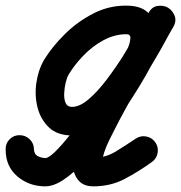

<svg xmlns="http://www.w3.org/2000/svg" viewBox="-70 -609 640 679"><path d="M50 -81Q51 -64 62.5 -57.5Q74 -51 90 -50Q102 -50 125 -72.5Q148 -95 177.5 -132Q207 -169 238 -212.5Q269 -256 296.5 -298Q324 -340 344.5 -372.5Q365 -405 373 -420Q377 -426 383.5 -442.5Q390 -459 391 -473.5Q392 -488 377 -488Q335 -488 295.5 -466.5Q256 -445 224 -411.5Q192 -378 172 -344Q167 -336 162.5 -317.5Q158 -299 157 -279Q156 -259 162 -245Q168 -231 185 -231Q212 -231 244 -258.5Q276 -286 308 -328.5Q340 -371 369.5 -417.5Q399 -464 421 -503.5Q443 -543 455 -563Q467 -585 487 -588Q507 -591 524 -581Q540 -572 547.5 -553Q555 -534 542 -512Q495 -432 447.5 -352.5Q400 -273 356 -191Q336 -153 315.5 -111.5Q295 -70 288 -27Q288 -25 286.5 -30Q285 -35 283 -37Q280 -40 276.5 -42.5Q273 -45 270 -48Q267 -49 260 -51Q303 -51 339 -73Q375 -95 409 -118Q426 -130 446.5 -126.5Q467 -123 479 -106Q491 -89 487.5 -68.5Q484 -48 467 -36Q420 -2 370.5 24Q321 50 260 50Q230 50 213 34.5Q196 19 190.5 -5Q185 -29 190 -54Q198 -101 221.5 -148.5Q245 -196 267 -238Q311 -321 359.5 -401.5Q408 -482 455 -563Q468 -585 488 -588Q508 -591 524 -582Q540 -572 547.5 -553.5Q555 -535 542 -513Q523 -478 495.5 -429Q468 -380 434 -328Q400 -276 360.5 -231Q321 -186 277 -158Q233 -130 185 -130Q133 -130 103.5 -158Q74 -186 63 -228Q52 -270 58.5 -315.5Q65 -361 85 -396Q115 -445 160.5 -489.5Q206 -534 261.5 -562Q317 -590 378 -589Q425 -589 450.5 -567Q476 -545 484 -511.5Q492 -478 485.5 -441Q479 -404 462 -372Q449 -347 424.5 -306.5Q400 -266 368 -218Q336 -170 300 -122.5Q264 -75 226.5 -35.5Q189 4 153.5 27.5Q118 51 87 50Q31 49 -9.5 14Q-50 -21 -50 -80Q-51 -101 -36.5 -116Q-22 -131 -1 -131Q20 -131 35 -116.5Q50 -102 50 -81Z"/></svg>

Font: FRB American Cursive Guidelines Arrows Ultra
Style: Bold Italic
Weight: 1000
Italic angle: -25°
Version: Version 2.0;Modular Font Editor K font №1